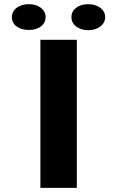

<svg xmlns="http://www.w3.org/2000/svg" viewBox="-20 -902 562 922"><path d="M349 0V-711H174V0ZM119 -758C165 -758 199 -782 199 -820C199 -857 164 -882 119 -882C73 -882 37 -858 37 -820C37 -781 72 -758 119 -758ZM404 -757C449 -757 485 -782 485 -820C485 -857 449 -882 404 -882C358 -882 323 -858 323 -820C323 -782 358 -757 404 -757Z"/></svg>

Font: Asimov
Style: XWid
Weight: 500
Designer: Google
Version: Version 2.000980; 2014